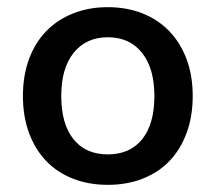

<svg xmlns="http://www.w3.org/2000/svg" viewBox="-20 -502 602 536"><path d="M518 -234Q518 -177 501 -131Q484 -85 453.5 -53Q423 -21 379 -3.5Q335 14 281 14Q227 14 183 -3.5Q139 -21 108.5 -53Q78 -85 61 -131Q44 -177 44 -234Q44 -291 61 -337Q78 -383 109 -415Q140 -447 184 -464.5Q228 -482 281 -482Q334 -482 378 -464.5Q422 -447 453 -414.5Q484 -382 501 -336.5Q518 -291 518 -234ZM281 -398Q221 -398 186 -355Q151 -312 151 -234Q151 -156 185 -113.5Q219 -71 281 -71Q343 -71 377 -113.5Q411 -156 411 -234Q411 -311 376.5 -354.5Q342 -398 281 -398Z"/></svg>

Font: Baloo Bhaina 2 Medium
Style: Regular
Weight: 500
Designer: Yesha Goshar, Manish Minz, Shuchita Grover and Ek Type
Foundry: Ek Type
Version: Version 1.640;hotconv 1.0.111;makeotfexe 2.5.65597; ttfautoh